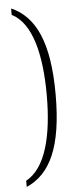

<svg xmlns="http://www.w3.org/2000/svg" viewBox="-59 -779 370 927"><g transform="rotate(-5 126.0 -315.5)"><path d="M32 87V117C148 66 210 -60 210 -315C210 -569 148 -697 32 -748V-717C131 -667 167 -508 167 -315C167 -123 130 34 32 87Z"/></g></svg>

Font: Noto Serif Thai Condensed ExtraLight
Style: Regular
Weight: 200
Width: 3
Designer: Monotype Design Team
Foundry: Monotype Imaging Inc.
Version: Version 2.002